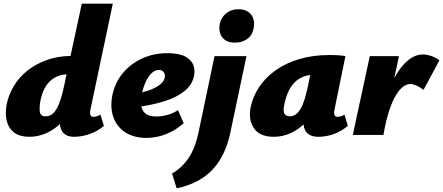

<svg xmlns="http://www.w3.org/2000/svg" viewBox="-20 -731 2400 1040"><path d="M139 10Q88 10 58 -12Q28 -34 17.5 -72.5Q7 -111 15 -160Q25 -214 53 -262Q81 -310 126 -346.5Q171 -383 230.5 -405Q290 -427 362 -428L423 -711H591L470 -138Q466 -120 469.5 -109Q473 -98 487 -98Q494 -98 502.5 -100.5Q511 -103 524 -110L543 -49Q507 -19 464.5 -4.5Q422 10 380 10Q352 10 332.5 -3Q313 -16 306.5 -45Q300 -74 308 -120L334 -249L421 -277Q405 -210 377 -157Q349 -104 312 -66.5Q275 -29 230.5 -9.5Q186 10 139 10ZM227 -101Q245 -101 259.5 -110.5Q274 -120 286.5 -141.5Q299 -163 309.5 -196.5Q320 -230 330 -278L350 -377L434 -329H353Q317 -329 289.5 -317Q262 -305 243 -283.5Q224 -262 212.5 -232.5Q201 -203 196 -167Q194 -145 195 -130.5Q196 -116 203.5 -108.5Q211 -101 227 -101Z M775 16Q704 16 658 -14.5Q612 -45 594 -96.5Q576 -148 588 -212Q601 -280 643 -332Q685 -384 748 -413.5Q811 -443 887 -443Q949 -443 983 -425Q1017 -407 1027.5 -377.5Q1038 -348 1030 -315Q1019 -269 978 -236.5Q937 -204 873 -183.5Q809 -163 728 -152L711 -223Q745 -228 780.5 -239.5Q816 -251 841.5 -269Q867 -287 872 -309Q875 -320 872 -330Q869 -340 861 -346Q853 -352 840 -352Q819 -352 801 -334.5Q783 -317 769.5 -288Q756 -259 748 -221Q741 -186 745 -158.5Q749 -131 768.5 -115.5Q788 -100 828 -100Q855 -100 885 -108Q915 -116 944 -134L975 -64Q940 -33 904 -15.5Q868 2 835.5 9Q803 16 775 16Z M1056 -17 1142 -427H1315L1228 -14Q1201 115 1129.5 189.5Q1058 264 937 289L912 209Q967 177 1002.5 123.5Q1038 70 1056 -17ZM1253 -500Q1218 -500 1198 -515Q1178 -530 1171.5 -554Q1165 -578 1171 -605Q1180 -639 1206.5 -660Q1233 -681 1271 -681Q1305 -681 1325.5 -666Q1346 -651 1353 -626.5Q1360 -602 1353 -574Q1345 -537 1317 -518.5Q1289 -500 1253 -500Z M1464 10Q1387 10 1356 -35.5Q1325 -81 1337 -147Q1349 -207 1383 -258.5Q1417 -310 1472 -349.5Q1527 -389 1601 -411Q1675 -433 1765 -433Q1795 -433 1814.5 -431.5Q1834 -430 1851 -427L1792 -138Q1784 -98 1808 -98Q1815 -98 1824.5 -100.5Q1834 -103 1846 -110L1864 -49Q1828 -19 1787 -4.5Q1746 10 1703 10Q1675 10 1655 -1.5Q1635 -13 1627 -40.5Q1619 -68 1628 -117L1655 -249L1741 -277Q1726 -210 1698.5 -157Q1671 -104 1634 -66.5Q1597 -29 1553.5 -9.5Q1510 10 1464 10ZM1549 -101Q1567 -101 1581 -110.5Q1595 -120 1607.5 -140.5Q1620 -161 1630.5 -195Q1641 -229 1651 -278L1671 -377L1729 -320Q1717 -324 1706 -325Q1695 -326 1683 -326Q1644 -326 1615.5 -312.5Q1587 -299 1567.5 -275.5Q1548 -252 1536 -221Q1524 -190 1518 -154Q1513 -125 1522.5 -113Q1532 -101 1549 -101Z M2023 0Q2048 -146 2086.5 -243Q2125 -340 2172.5 -388Q2220 -436 2270 -436Q2291 -436 2316.5 -427.5Q2342 -419 2360 -404L2274 -244Q2254 -260 2235.5 -268Q2217 -276 2202 -276Q2184 -276 2164 -261.5Q2144 -247 2124.5 -215Q2105 -183 2087.5 -130Q2070 -77 2057 0ZM1891 0 1983 -427H2141L2050 0Z"/></svg>

Font: Ysabeau Infant Black
Style: Italic
Weight: 900
Italic angle: -12°
Designer: Christian Thalmann (Catharsis Fonts)
Version: Version 2.001;gftools[0.9.30]; featfreeze: ss01,ss02,lnum